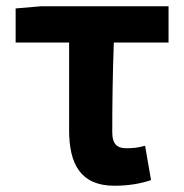

<svg xmlns="http://www.w3.org/2000/svg" viewBox="-20 -580 588 614"><path d="M346 14C391 14 431 7 463 -4L444 -114C420 -107 403 -106 383 -106C356 -106 339 -118 339 -157C339 -237 340 -339 344 -444H519V-560H112L30 -553V-444H201V-164C201 -55 238 14 346 14Z"/></svg>

Font: Spoqa Han Sans Neo Bold
Style: Bold
Weight: 700
Designer: [Spoqa Han Sans Neo] Dong-huui Kim  Younghwa Kang  Yujin Lee  [Noto Sans] Ryoko NISHIZUKA  (kana & ideographs); Paul D. 
Foundry: Spoqa (http://www.spoqa-han-sans.com)
Version: Version 1.000